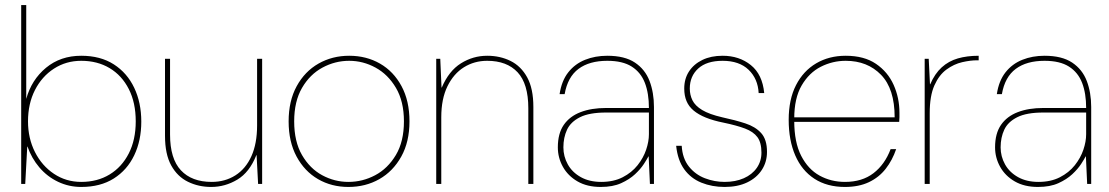

<svg xmlns="http://www.w3.org/2000/svg" viewBox="-20 -729 4397 761"><path d="M302 12Q253 12 210 -8.5Q167 -29 136 -65.5Q105 -102 89 -148H88L80 0H64V-709H84V-337Q105 -413 162.5 -460.5Q220 -508 302 -508Q378 -508 431 -474Q484 -440 512 -381Q540 -322 540 -247Q540 -172 512 -113.5Q484 -55 431 -21.5Q378 12 302 12ZM302 -8Q366 -8 414.5 -37.5Q463 -67 490.5 -121Q518 -175 518 -248Q518 -322 490.5 -376Q463 -430 414.5 -459Q366 -488 302 -488Q242 -488 194 -457Q146 -426 118.5 -372Q91 -318 91 -248Q91 -181 118.5 -126.5Q146 -72 194 -40Q242 -8 302 -8Z M817 12Q767 12 725 -8.5Q683 -29 658.5 -73.5Q634 -118 634 -191V-496H654V-196Q654 -100 697 -54Q740 -8 819 -8Q872 -8 913 -34Q954 -60 976.5 -110Q999 -160 999 -232V-496H1019V0H1003L997 -114H996Q969 -46 920.5 -17Q872 12 817 12Z M1361 12Q1294 12 1240.5 -19Q1187 -50 1155.5 -108.5Q1124 -167 1124 -248Q1124 -329 1156 -387.5Q1188 -446 1242.5 -477Q1297 -508 1364 -508Q1432 -508 1486 -477Q1540 -446 1571.5 -387.5Q1603 -329 1603 -248Q1603 -167 1570.5 -108.5Q1538 -50 1483.5 -19Q1429 12 1361 12ZM1361 -8Q1417 -8 1467 -34.5Q1517 -61 1549 -114.5Q1581 -168 1581 -248Q1581 -327 1549.5 -380.5Q1518 -434 1468.5 -461Q1419 -488 1364 -488Q1308 -488 1258 -461Q1208 -434 1177 -380.5Q1146 -327 1146 -248Q1146 -168 1177 -114.5Q1208 -61 1257 -34.5Q1306 -8 1361 -8Z M1709 0V-496H1725L1730 -382H1731Q1759 -448 1807 -478Q1855 -508 1911 -508Q1962 -508 2003.5 -487.5Q2045 -467 2069.5 -422.5Q2094 -378 2094 -305V0H2074V-300Q2074 -397 2031.5 -442.5Q1989 -488 1911 -488Q1860 -488 1819 -462.5Q1778 -437 1753.5 -387Q1729 -337 1729 -264V0Z M2361 12Q2307 12 2269 -10Q2231 -32 2211 -68Q2191 -104 2191 -145Q2191 -200 2214.5 -234Q2238 -268 2281 -284.5Q2324 -301 2382 -301H2552Q2552 -359 2536 -400.5Q2520 -442 2484 -465Q2448 -488 2387 -488Q2316 -488 2273 -456Q2230 -424 2218 -356H2198Q2206 -409 2232.5 -442.5Q2259 -476 2299 -492Q2339 -508 2387 -508Q2456 -508 2496.5 -481Q2537 -454 2554.5 -408Q2572 -362 2572 -305V0H2556L2551 -109H2550Q2545 -99 2532 -79Q2519 -59 2497 -38.5Q2475 -18 2442 -3Q2409 12 2361 12ZM2363 -8Q2412 -8 2448 -26.5Q2484 -45 2507 -74Q2530 -103 2541 -135.5Q2552 -168 2552 -197V-283H2382Q2316 -283 2279 -264.5Q2242 -246 2227.5 -215Q2213 -184 2213 -145Q2213 -109 2230.5 -77.5Q2248 -46 2282 -27Q2316 -8 2363 -8Z M2852 12Q2802 12 2760 -5Q2718 -22 2692 -58Q2666 -94 2660 -151H2682Q2685 -101 2710.5 -69Q2736 -37 2774 -22.5Q2812 -8 2852 -8Q2895 -8 2928 -22.5Q2961 -37 2979.5 -63.5Q2998 -90 2998 -124Q2998 -164 2982 -185.5Q2966 -207 2933 -219.5Q2900 -232 2847 -243Q2807 -251 2777.5 -263Q2748 -275 2729 -291Q2710 -307 2701 -328.5Q2692 -350 2692 -378Q2692 -417 2711 -446Q2730 -475 2764 -491.5Q2798 -508 2844 -508Q2910 -508 2956 -471Q3002 -434 3009 -360H2987Q2984 -417 2947 -452.5Q2910 -488 2844 -488Q2781 -488 2747.5 -457.5Q2714 -427 2714 -378Q2714 -353 2724.5 -331.5Q2735 -310 2763 -293Q2791 -276 2843 -264Q2894 -253 2934 -240Q2974 -227 2997 -201.5Q3020 -176 3020 -127Q3020 -87 2999.5 -55.5Q2979 -24 2941.5 -6Q2904 12 2852 12Z M3329 12Q3258 12 3208 -20.5Q3158 -53 3132 -113Q3106 -173 3106 -254Q3106 -335 3135 -391.5Q3164 -448 3215 -478Q3266 -508 3332 -508Q3405 -508 3452 -476Q3499 -444 3522 -392.5Q3545 -341 3545 -282Q3545 -272 3545 -264.5Q3545 -257 3544 -246H3117V-264H3526Q3526 -377 3472 -432.5Q3418 -488 3332 -488Q3280 -488 3233.5 -464.5Q3187 -441 3157.5 -390.5Q3128 -340 3128 -259V-250Q3128 -165 3155.5 -111.5Q3183 -58 3228.5 -33Q3274 -8 3329 -8Q3397 -8 3442 -42.5Q3487 -77 3510 -138H3532Q3517 -94 3490.5 -60Q3464 -26 3424 -7Q3384 12 3329 12Z M3645 0V-496H3661L3666 -395H3667Q3685 -437 3712.5 -462Q3740 -487 3776.5 -497.5Q3813 -508 3859 -508V-490H3853Q3826 -490 3793.5 -482.5Q3761 -475 3731.5 -453.5Q3702 -432 3683.5 -390.5Q3665 -349 3665 -281V0Z M4094 12Q4040 12 4002 -10Q3964 -32 3944 -68Q3924 -104 3924 -145Q3924 -200 3947.5 -234Q3971 -268 4014 -284.5Q4057 -301 4115 -301H4285Q4285 -359 4269 -400.5Q4253 -442 4217 -465Q4181 -488 4120 -488Q4049 -488 4006 -456Q3963 -424 3951 -356H3931Q3939 -409 3965.5 -442.5Q3992 -476 4032 -492Q4072 -508 4120 -508Q4189 -508 4229.5 -481Q4270 -454 4287.5 -408Q4305 -362 4305 -305V0H4289L4284 -109H4283Q4278 -99 4265 -79Q4252 -59 4230 -38.5Q4208 -18 4175 -3Q4142 12 4094 12ZM4096 -8Q4145 -8 4181 -26.5Q4217 -45 4240 -74Q4263 -103 4274 -135.5Q4285 -168 4285 -197V-283H4115Q4049 -283 4012 -264.5Q3975 -246 3960.5 -215Q3946 -184 3946 -145Q3946 -109 3963.5 -77.5Q3981 -46 4015 -27Q4049 -8 4096 -8Z"/></svg>

Font: DM Sans 28pt Thin
Style: Regular
Weight: 250
Version: Version 4.004;gftools[0.9.30]